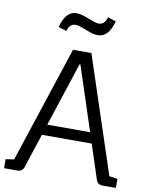

<svg xmlns="http://www.w3.org/2000/svg" viewBox="-101 -1018 846 1090"><g transform="rotate(10 321.5 -473.0)"><path d="M-1 0V-52L47 -59L268 -730H374L596 -59L644 -52V0H566Q539 0 530 -26L465 -224H178L113 -26Q104 0 77 0ZM198 -286H445L324 -655H319ZM212 -829 165 -843Q179 -893 200.5 -915.5Q222 -938 251 -938Q274 -938 299 -929Q324 -920 347.5 -911Q371 -902 386 -902Q419 -902 432 -946L479 -931Q466 -882 444 -859Q422 -836 393 -836Q370 -836 345 -845Q320 -854 297.5 -863Q275 -872 259 -872Q224 -872 212 -829Z"/></g></svg>

Font: Fauna One
Style: Regular
Weight: 400
Designer: Eduardo Rodriguez Tunni
Foundry: Eduardo Rodriguez Tunni
Version: Version 2.001; ttfautohint (v1.8.4.7-5d5b);gftools[0.9.23]